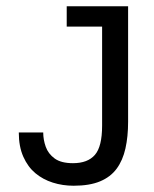

<svg xmlns="http://www.w3.org/2000/svg" viewBox="-20 -583 491 613"><path d="M215 10Q180 10 148.5 0Q117 -10 93 -30Q69 -50 54.5 -82.5Q40 -115 40 -160H118Q118 -137 126 -114.5Q134 -92 154.5 -77Q175 -62 213 -62Q260 -62 283 -88.5Q306 -115 306 -182V-545H389V-194Q389 -147 380.5 -109Q372 -71 352.5 -44.5Q333 -18 299.5 -4Q266 10 215 10ZM193 -498V-563H389V-498Z"/></svg>

Font: Darker Grotesque SemiBold
Style: Regular
Weight: 600
Designer: Gabriel Lam
Foundry: TypeRant
Version: Version 1.000;gftools[0.9.28]